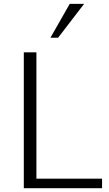

<svg xmlns="http://www.w3.org/2000/svg" viewBox="-20 -984 572 1004"><path d="M104.5 0V-710.4H170.4V-49.8H513.7V0ZM243.7 -786.6 344.7 -963.9H419.9L283.7 -786.6Z"/></svg>

Font: Comme ExtraLight
Style: Regular
Weight: 250
Version: Version 1.000;gftools[0.9.27]